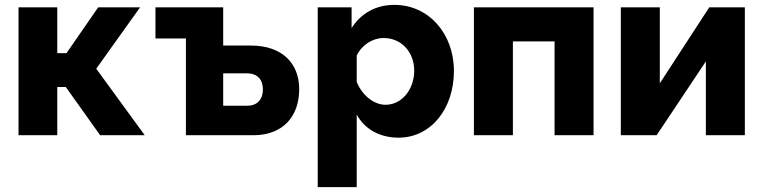

<svg xmlns="http://www.w3.org/2000/svg" viewBox="-20 -555 3132 788"><path d="M56 0H215V-198H250L391 0H574L375 -273L555 -525H383L253 -337H215V-525H56Z M743 0H1020C1141 0 1208 -77 1208 -189C1208 -296 1137 -368 1010 -368H896V-525H618V-397H743ZM896 -121V-254H993C1039 -254 1059 -226 1059 -188C1059 -149 1038 -121 994 -121Z M1444 -85C1476 -26 1537 10 1616 10C1748 10 1843 -108 1843 -264C1843 -416 1740 -535 1599 -535C1520 -535 1461 -499 1423 -440V-525H1284V213H1444ZM1680 -265C1680 -190 1631 -125 1562 -125C1513 -125 1465 -166 1444 -219V-327C1465 -371 1510 -399 1554 -399C1627 -399 1680 -342 1680 -265Z M1925 0H2085V-385H2256V0H2416V-525H1925Z M2528 0H2675L2877 -303V0H3037V-525H2891L2688 -213V-525H2528Z"/></svg>

Font: FIGSv2-sans-serif ExtraBold
Style: Regular
Weight: 800
Designer: Matt McInerney, Pablo Impallari, Rodrigo Fuenzalida,Mirko Velimirovic
Foundry: Matt McInerney, Pablo Impallari, Rodrigo Fuenzalida
Version: Version 4.021;hotconv 1.0.109;makeotfexe 2.5.65596